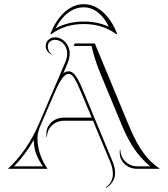

<svg xmlns="http://www.w3.org/2000/svg" viewBox="-20 -808 805 919"><path d="M381 -692.9C439.5 -692.9 489.8 -678.5 537 -644.6L541 -646.6C508.9 -726.3 453 -788 381 -788C309 -788 253.1 -726.3 221 -646.6L225 -644.6C272.2 -678.5 322.5 -692.9 381 -692.9ZM381 -704.9C331.6 -704.9 286.6 -694.4 245.8 -672C278.2 -734.5 325.2 -773 381 -773C433.8 -772.8 475.8 -733.7 500.5 -680C463.1 -697.5 424.3 -704.9 381 -704.9ZM434 -600H338L333 -588H418C427.3 -546.7 441 -504 459 -460L560.4 -215.4C594.2 -133.8 631.8 -66.9 698.8 -12H636C592 -12 556 -48 556 -92H554C553 -86 553 -81 553 -76C553 -34 590 0 636 0H743V-2C667 -53 628.9 -129.8 591.5 -220ZM141.6 -138.2C141.6 -90.8 157.5 -51.1 185.5 -12H47.4C81.9 -47.5 113.6 -89 141.6 -138.2ZM20 0H206L207 -1C176 -45 159.4 -95.5 159.4 -147.4C159.4 -171.3 167.7 -193 177.2 -215.1L240 -361C267.8 -425.5 288.4 -454.7 308.3 -454.7C328.3 -454.7 344.2 -423.7 370.8 -360L418.9 -245H285C239 -245 201.9 -211 201.9 -169C201.9 -164 201.9 -159 202.9 -153H204.9C204.9 -195.5 241 -230 285 -230H425.1L504 -42C513.5 -19.4 520.3 0.8 520.3 25C520.3 51.4 508.2 74.1 486 88L488 91C514.6 75.4 530.9 50.1 530.9 20.1C530.9 -3.1 524.4 -22.5 515 -44L381.9 -364.6C356.6 -425.2 338.4 -466.7 308.3 -466.7C299.1 -466.7 290.8 -463.4 282.9 -457.1L303 -504.3C310.1 -520.9 313.6 -536.9 313.6 -551.4C313.6 -594.4 281.9 -629.4 242.8 -629.4C218.5 -629.4 198.8 -610.5 198.8 -587.3C198.8 -569.7 209.8 -555.1 226.7 -547L227.7 -549C214.8 -557.2 208.8 -571.3 208.8 -587.3C208.8 -603.9 224 -617.4 242.8 -617.4C275.3 -617.4 301.6 -587.8 301.6 -551.4C301.6 -538.8 298.6 -524.3 292 -509L168 -219C128.4 -126.3 76 -54 19 -1Z"/></svg>

Font: SortefaxS01
Style: Medium
Weight: 500
Designer: gluk
Foundry: gluk
Version: Version 0.261